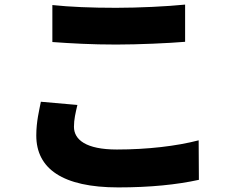

<svg xmlns="http://www.w3.org/2000/svg" viewBox="-20 -763 1040 836"><path d="M208 -741V-580C291 -574 379 -569 486 -569C583 -569 715 -575 786 -581V-743C707 -735 585 -729 485 -729C377 -729 283 -733 208 -741ZM317 -306 158 -320C151 -284 138 -234 138 -173C138 -29 252 53 495 53C634 53 750 41 846 20L845 -152C749 -127 622 -112 489 -112C354 -112 302 -155 302 -211C302 -243 309 -272 317 -306Z"/></svg>

Font: Source Han Sans HK Heavy
Style: Regular
Weight: 900
Designer: Ryoko NISHIZUKA 西塚涼子 (kana, bopomofo & ideographs); Paul D. Hunt (Latin, Greek & Cyrillic); Sandoll Communications 산돌커뮤니
Foundry: Adobe
Version: Version 2.000;hotconv 1.0.107;makeotfexe 2.5.65593